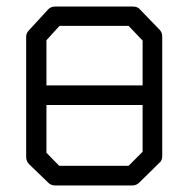

<svg xmlns="http://www.w3.org/2000/svg" viewBox="-20 -617 532 587"><path d="M70 -526 127 -588Q135 -597 149 -597H386Q401 -597 408 -588L468 -526Q476 -518 476 -505V-140Q476 -126 467 -119L406 -59Q397 -50 385 -50H149Q136 -50 128 -58L69 -115Q60 -124 60 -137V-506Q60 -516 70 -526ZM416 -356V-493L373 -538H162L122 -494V-356ZM416 -296H122V-150L161 -110H373L416 -153Z"/></svg>

Font: IBM 3270 Semi-Condensed
Style: Condensed
Weight: 400
Monospace: yes
Version: Version 2.3.1